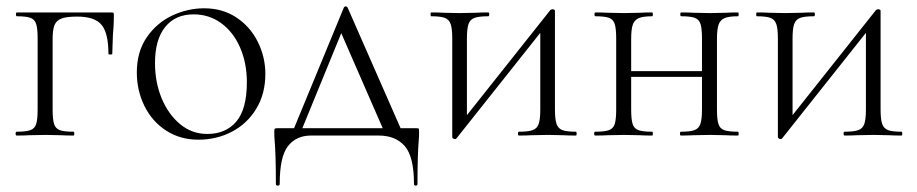

<svg xmlns="http://www.w3.org/2000/svg" viewBox="-20 -425 2875 602"><path d="M337 -377Q337 -357 336 -341.5Q335 -326 334 -315L332 -256Q332 -254 326 -254Q320 -254 320 -256Q320 -321 298.5 -347Q277 -373 222 -373Q189 -373 173 -367Q157 -361 151 -346.5Q145 -332 145 -303V-81Q145 -51 149.5 -36.5Q154 -22 167.5 -17Q181 -12 211 -12Q213 -12 213 -6Q213 0 211 0Q186 0 172 -1L123 -2L71 -1Q57 0 32 0Q29 0 29 -6Q29 -12 32 -12Q62 -12 75.5 -17Q89 -22 93.5 -36.5Q98 -51 98 -81V-305Q98 -335 93.5 -349.5Q89 -364 75.5 -369Q62 -374 33 -374Q30 -374 30 -380Q30 -386 33 -386H329Q335 -386 336 -384.5Q337 -383 337 -377Z M409 -198Q409 -263 440.5 -308.5Q472 -354 520.5 -376.5Q569 -399 620 -399Q678 -399 721.5 -370Q765 -341 788.5 -293.5Q812 -246 812 -193Q812 -131 783.5 -84Q755 -37 707 -12Q659 13 602 13Q545 13 501 -15.5Q457 -44 433 -92.5Q409 -141 409 -198ZM754 -167Q754 -227 733 -275.5Q712 -324 674 -352Q636 -380 587 -380Q530 -380 498 -340.5Q466 -301 466 -227Q466 -167 487 -116.5Q508 -66 545 -35.5Q582 -5 630 -5Q688 -5 721 -44Q754 -83 754 -167Z M1294 -12Q1294 3 1293 14Q1289 60 1289 152Q1289 157 1283.5 157Q1278 157 1278 152Q1278 66 1249 33Q1220 0 1168 0H955Q909 0 883 33Q857 66 857 152Q857 157 851 157Q845 157 845 152Q845 60 841 14Q840 3 840 -12Q840 -20 841.5 -21.5Q843 -23 850 -23H902L1058 -401Q1060 -405 1064 -405Q1068 -405 1070 -401L1236 -23H1285Q1292 -23 1293 -21.5Q1294 -20 1294 -12ZM1180 -23 1050 -321 928 -23Z M1786 0Q1761 0 1747 -1L1698 -2L1645 -1Q1631 0 1607 0Q1604 0 1604 -6Q1604 -12 1607 -12Q1636 -12 1650 -17Q1664 -22 1669 -36.5Q1674 -51 1674 -81V-322L1412 8Q1411 9 1410 10Q1409 11 1407 11Q1403 11 1400.5 9Q1398 7 1398 5V-305Q1398 -335 1393 -349.5Q1388 -364 1374.5 -369Q1361 -374 1332 -374Q1330 -374 1330 -380Q1330 -386 1332 -386Q1357 -386 1371 -385L1420 -384L1472 -385Q1486 -386 1511 -386Q1514 -386 1514 -380Q1514 -374 1511 -374Q1482 -374 1468 -369Q1454 -364 1449 -349.5Q1444 -335 1444 -305V-64L1706 -394Q1710 -396 1711 -396Q1720 -396 1720 -391V-81Q1720 -51 1725 -36.5Q1730 -22 1743.5 -17Q1757 -12 1786 -12Q1788 -12 1788 -6Q1788 0 1786 0Z M2294 0Q2269 0 2255 -1L2206 -2L2153 -1Q2139 0 2115 0Q2112 0 2112 -6Q2112 -12 2115 -12Q2144 -12 2157.5 -17Q2171 -22 2176 -36.5Q2181 -51 2181 -81V-184H1959V-81Q1959 -51 1963.5 -36.5Q1968 -22 1981.5 -17Q1995 -12 2025 -12Q2027 -12 2027 -6Q2027 0 2025 0Q2000 0 1986 -1L1937 -2L1885 -1Q1871 0 1846 0Q1843 0 1843 -6Q1843 -12 1846 -12Q1876 -12 1889.5 -17Q1903 -22 1907.5 -36.5Q1912 -51 1912 -81V-305Q1912 -335 1907.5 -349.5Q1903 -364 1889.5 -369Q1876 -374 1847 -374Q1844 -374 1844 -380Q1844 -386 1847 -386Q1871 -386 1885 -385L1937 -384L1987 -385Q2001 -386 2025 -386Q2027 -386 2027 -380Q2027 -374 2025 -374Q1996 -374 1982.5 -368Q1969 -362 1964 -347.5Q1959 -333 1959 -303V-202H2181V-305Q2181 -335 2176.5 -349.5Q2172 -364 2158.5 -369Q2145 -374 2116 -374Q2113 -374 2113 -380Q2113 -386 2116 -386Q2140 -386 2154 -385L2206 -384L2256 -385Q2270 -386 2294 -386Q2296 -386 2296 -380Q2296 -374 2294 -374Q2265 -374 2251.5 -368Q2238 -362 2233 -347.5Q2228 -333 2228 -303V-81Q2228 -51 2232.5 -36.5Q2237 -22 2250.5 -17Q2264 -12 2294 -12Q2296 -12 2296 -6Q2296 0 2294 0Z M2807 0Q2782 0 2768 -1L2719 -2L2666 -1Q2652 0 2628 0Q2625 0 2625 -6Q2625 -12 2628 -12Q2657 -12 2671 -17Q2685 -22 2690 -36.5Q2695 -51 2695 -81V-322L2433 8Q2432 9 2431 10Q2430 11 2428 11Q2424 11 2421.5 9Q2419 7 2419 5V-305Q2419 -335 2414 -349.5Q2409 -364 2395.5 -369Q2382 -374 2353 -374Q2351 -374 2351 -380Q2351 -386 2353 -386Q2378 -386 2392 -385L2441 -384L2493 -385Q2507 -386 2532 -386Q2535 -386 2535 -380Q2535 -374 2532 -374Q2503 -374 2489 -369Q2475 -364 2470 -349.5Q2465 -335 2465 -305V-64L2727 -394Q2731 -396 2732 -396Q2741 -396 2741 -391V-81Q2741 -51 2746 -36.5Q2751 -22 2764.5 -17Q2778 -12 2807 -12Q2809 -12 2809 -6Q2809 0 2807 0Z"/></svg>

Font: Cormorant Garamond Light
Style: Regular
Weight: 300
Designer: Christian Thalmann (Catharsis Fonts)
Version: Version 3.000